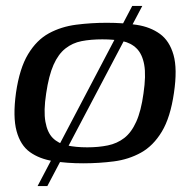

<svg xmlns="http://www.w3.org/2000/svg" viewBox="-20 -545 639 649"><path d="M34 -231Q46 -314 75 -362Q104 -410 145.5 -432.5Q187 -455 237.5 -461.5Q288 -468 341 -468Q396 -468 442 -461Q488 -454 520.5 -430.5Q553 -407 566.5 -359.5Q580 -312 568 -231Q556 -148 527 -100Q498 -52 456.5 -29Q415 -6 365 0.5Q315 7 261 7Q206 7 159.5 -0.5Q113 -8 81 -31Q49 -54 36 -102Q23 -150 34 -231ZM465 -229Q474 -290 467.5 -326Q461 -362 442 -381Q423 -400 394 -406Q365 -412 326 -412Q287 -412 256 -406Q225 -400 201 -381Q177 -362 161 -326Q145 -290 136 -229Q127 -170 133.5 -133.5Q140 -97 158.5 -78.5Q177 -60 206.5 -53.5Q236 -47 275 -47Q313 -47 344.5 -53.5Q376 -60 400 -78.5Q424 -97 440.5 -133.5Q457 -170 465 -229ZM107 84 427 -525H461L140 84Z"/></svg>

Font: Genos Medium
Style: Italic
Weight: 500
Italic angle: -8°
Designer: Robert E. Leuschke
Foundry: Robert E. Leuschke
Version: Version 1.010